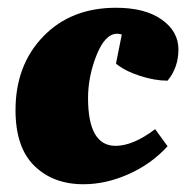

<svg xmlns="http://www.w3.org/2000/svg" viewBox="-20 -463 480 495"><path d="M282 -376Q251 -376 229 -321Q207 -266 207 -210Q207 -87 278 -87Q323 -87 380 -130L412 -86Q370 -40 311.5 -14Q253 12 195 12Q117 12 68.5 -35.5Q20 -83 20 -179Q20 -295 91.5 -369Q163 -443 279 -443Q354 -443 397 -412.5Q440 -382 440 -335.5Q440 -289 412 -255Q379 -255 340.5 -267.5Q302 -280 279 -299L294 -374Q288 -376 282 -376Z"/></svg>

Font: Oleo Script Swash Caps
Style: Bold
Weight: 700
Designer: Soytutype
Foundry: Soytutype
Version: Version 1.002